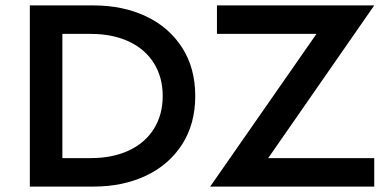

<svg xmlns="http://www.w3.org/2000/svg" viewBox="-20 -688 1430 708"><path d="M700 -334Q700 -231 651.5 -155.5Q603 -80 518 -40Q433 0 325 0H90V-668H325Q433 -668 518 -628Q603 -588 651.5 -512.5Q700 -437 700 -334ZM580 -334Q580 -403 547.5 -455Q515 -507 455 -535Q395 -563 315 -563H210V-105H315Q395 -105 455 -133Q515 -161 547.5 -213Q580 -265 580 -334ZM969 -105H1360V0H755L1147 -563H780V-668H1360Z"/></svg>

Font: Madhuban Medium
Style: Regular
Weight: 500
Designer: jaikishan Patel
Foundry: MagicType
Version: Version 1.000